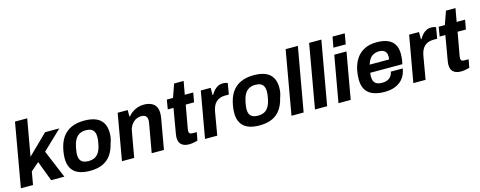

<svg xmlns="http://www.w3.org/2000/svg" viewBox="-31 -1410 5270 2108"><g transform="rotate(-15 2604.0 -356.0)"><path d="M18 0 145 -724H284L210 -307L434 -526H596L379 -319L512 0H362L276 -229L182 -148L156 0Z M803 12Q726 12 673.5 -10Q621 -32 594 -77.5Q567 -123 567 -192Q567 -212 569 -232.5Q571 -253 575 -274Q590 -365 630 -423.5Q670 -482 733 -510Q796 -538 880 -538Q958 -538 1011 -516Q1064 -494 1091 -448.5Q1118 -403 1118 -333Q1118 -303 1112.5 -275.5Q1107 -248 1097 -221Q1078 -141 1039.5 -89.5Q1001 -38 942.5 -13Q884 12 803 12ZM813 -96Q858 -96 888.5 -113Q919 -130 938 -165Q957 -200 966 -251Q970 -273 972 -287Q974 -301 974.5 -310.5Q975 -320 975 -329Q975 -362 964 -385Q953 -408 930.5 -419.5Q908 -431 871 -431Q826 -431 795.5 -413Q765 -395 746.5 -360.5Q728 -326 718 -275Q714 -253 712 -238.5Q710 -224 709 -214.5Q708 -205 708 -197Q708 -164 719 -141.5Q730 -119 753.5 -107.5Q777 -96 813 -96Z M1167 0 1259 -526H1373V-453H1380Q1400 -478 1428 -497.5Q1456 -517 1489 -527.5Q1522 -538 1556 -538Q1602 -538 1636.5 -524Q1671 -510 1690.5 -480Q1710 -450 1710 -402Q1710 -385 1708 -366.5Q1706 -348 1702 -328L1644 0H1505L1561 -316Q1563 -328 1564.5 -338.5Q1566 -349 1566 -359Q1566 -382 1558 -396Q1550 -410 1535 -416.5Q1520 -423 1499 -423Q1474 -423 1450.5 -414Q1427 -405 1408 -387.5Q1389 -370 1375.5 -345Q1362 -320 1357 -288L1306 0Z M1932 12Q1888 12 1862 -1.5Q1836 -15 1824 -38.5Q1812 -62 1812 -93Q1812 -102 1813.5 -113Q1815 -124 1817 -140L1865 -419H1800L1818 -526H1888L1941 -676H2049L2022 -526H2118L2099 -419H2004L1958 -162Q1957 -156 1955.5 -145.5Q1954 -135 1954 -131Q1954 -114 1963.5 -105Q1973 -96 1994 -96H2043L2026 -4Q2015 0 1998.5 3.5Q1982 7 1964.5 9.5Q1947 12 1932 12Z M2111 0 2204 -526H2316V-444H2322Q2337 -470 2356 -491.5Q2375 -513 2400 -526Q2425 -539 2457 -539Q2476 -539 2490 -535.5Q2504 -532 2511 -529L2490 -403H2446Q2415 -403 2389.5 -394Q2364 -385 2345 -367.5Q2326 -350 2313.5 -323Q2301 -296 2295 -261L2250 0Z M2730 12Q2653 12 2600.5 -10Q2548 -32 2521 -77.5Q2494 -123 2494 -192Q2494 -212 2496 -232.5Q2498 -253 2502 -274Q2517 -365 2557 -423.5Q2597 -482 2660 -510Q2723 -538 2807 -538Q2885 -538 2938 -516Q2991 -494 3018 -448.5Q3045 -403 3045 -333Q3045 -303 3039.5 -275.5Q3034 -248 3024 -221Q3005 -141 2966.5 -89.5Q2928 -38 2869.5 -13Q2811 12 2730 12ZM2740 -96Q2785 -96 2815.5 -113Q2846 -130 2865 -165Q2884 -200 2893 -251Q2897 -273 2899 -287Q2901 -301 2901.5 -310.5Q2902 -320 2902 -329Q2902 -362 2891 -385Q2880 -408 2857.5 -419.5Q2835 -431 2798 -431Q2753 -431 2722.5 -413Q2692 -395 2673.5 -360.5Q2655 -326 2645 -275Q2641 -253 2639 -238.5Q2637 -224 2636 -214.5Q2635 -205 2635 -197Q2635 -164 2646 -141.5Q2657 -119 2680.5 -107.5Q2704 -96 2740 -96Z M3094 0 3221 -723H3360L3232 0Z M3361 0 3488 -723H3627L3499 0Z M3732 -603 3754 -723H3893L3872 -603ZM3628 0 3721 -526H3860L3767 0Z M4154 12Q4074 12 4019.5 -10Q3965 -32 3937.5 -77.5Q3910 -123 3910 -193Q3910 -220 3912.5 -246Q3915 -272 3920 -297Q3934 -368 3969 -422Q4004 -476 4062 -507Q4120 -538 4204 -538Q4278 -538 4328.5 -517Q4379 -496 4404.5 -453Q4430 -410 4430 -343Q4430 -322 4427 -293.5Q4424 -265 4416 -232H4051Q4050 -221 4048.5 -210.5Q4047 -200 4047 -191Q4047 -158 4058 -135.5Q4069 -113 4092.5 -102.5Q4116 -92 4152 -92Q4177 -92 4197 -98Q4217 -104 4232.5 -115.5Q4248 -127 4258.5 -144.5Q4269 -162 4272 -186H4408Q4400 -136 4378.5 -99Q4357 -62 4323.5 -37.5Q4290 -13 4247 -0.5Q4204 12 4154 12ZM4068 -320H4289Q4291 -329 4291.5 -337.5Q4292 -346 4292 -352Q4292 -381 4282 -399Q4272 -417 4252.5 -426Q4233 -435 4207 -435Q4170 -435 4142.5 -421.5Q4115 -408 4097 -382.5Q4079 -357 4068 -320Z M4479 0 4572 -526H4684V-444H4690Q4705 -470 4724 -491.5Q4743 -513 4768 -526Q4793 -539 4825 -539Q4844 -539 4858 -535.5Q4872 -532 4879 -529L4858 -403H4814Q4783 -403 4757.5 -394Q4732 -385 4713 -367.5Q4694 -350 4681.5 -323Q4669 -296 4663 -261L4618 0Z M5022 12Q4978 12 4952 -1.5Q4926 -15 4914 -38.5Q4902 -62 4902 -93Q4902 -102 4903.5 -113Q4905 -124 4907 -140L4955 -419H4890L4908 -526H4978L5031 -676H5139L5112 -526H5208L5189 -419H5094L5048 -162Q5047 -156 5045.5 -145.5Q5044 -135 5044 -131Q5044 -114 5053.5 -105Q5063 -96 5084 -96H5133L5116 -4Q5105 0 5088.5 3.5Q5072 7 5054.5 9.5Q5037 12 5022 12Z"/></g></svg>

Font: Archivo SemiBold
Style: Bold Italic
Weight: 700
Italic angle: -10°
Version: Version 2.001